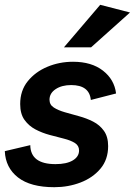

<svg xmlns="http://www.w3.org/2000/svg" viewBox="-20 -770 561 799"><path d="M206 9Q107 9 55 -31.5Q3 -72 0 -141L106 -166Q107 -87 211 -87Q257 -87 283 -102.5Q309 -118 309 -144Q309 -164 291.5 -175Q274 -186 246 -193Q218 -200 186.5 -208.5Q155 -217 127.5 -231.5Q100 -246 82 -271Q64 -296 64 -337Q64 -393 95.5 -432Q127 -471 177 -492Q227 -513 284 -513Q361 -513 408.5 -476Q456 -439 463 -381L358 -354Q352 -416 276 -416Q237 -416 211.5 -399Q186 -382 186 -355Q186 -334 204 -322.5Q222 -311 249.5 -303Q277 -295 308.5 -286.5Q340 -278 367.5 -264Q395 -250 412.5 -225.5Q430 -201 430 -162Q430 -106 398 -68Q366 -30 315 -10.5Q264 9 206 9ZM246 -573 397 -750 521 -718 359 -573Z"/></svg>

Font: Livvic SemiBold
Style: Italic
Weight: 600
Italic angle: -10°
Designer: Jacques Le Bailly, Baron von Fonthausen
Version: Version 1.001; ttfautohint (v1.8.2)